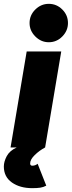

<svg xmlns="http://www.w3.org/2000/svg" viewBox="-42 -768 374 1000"><path d="M97 -500H277L193 0H13ZM112 -648Q112 -689 142 -718.5Q172 -748 212 -748Q253 -748 282.5 -718.5Q312 -689 312 -648Q312 -608 282.5 -578Q253 -548 212 -548Q172 -548 142 -578Q112 -608 112 -648ZM-22 99Q-22 74 -7 45.5Q8 17 45 0H193Q163 16 139 39.5Q115 63 115 83Q115 95 126 95Q142 95 154 85L199 199Q184 207 167.5 209.5Q151 212 126 212Q62 212 20 182.5Q-22 153 -22 99Z"/></svg>

Font: Oak Sans Black
Style: Italic
Weight: 900
Italic angle: -9.5°
Foundry: Erik Kennedy, Walven
Version: Version 1.000